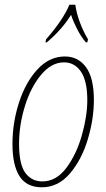

<svg xmlns="http://www.w3.org/2000/svg" viewBox="-20 -786 452 816"><path d="M33 -174Q33 -265 61 -351Q89 -437 139.5 -491.5Q190 -546 256 -546Q312 -546 345.5 -500.5Q379 -455 379 -361Q379 -280 353 -193.5Q327 -107 277 -48.5Q227 10 158 10Q93 10 63 -37Q33 -84 33 -174ZM351 -360Q351 -442 324 -481.5Q297 -521 252 -521Q199 -521 155 -468.5Q111 -416 86 -335.5Q61 -255 61 -174Q61 -88 87.5 -51.5Q114 -15 160 -15Q219 -15 262 -72.5Q305 -130 328 -211.5Q351 -293 351 -360ZM176 -619Q249 -703 275 -766H300Q305 -730 319.5 -691Q334 -652 354 -619L351 -606H345Q325 -629 308 -662Q291 -695 282 -723Q244 -661 179 -606H173Z"/></svg>

Font: Noto Serif CondThin
Style: Italic
Weight: 250
Width: 3
Italic angle: -12°
Designer: Monotype Design Team
Foundry: Monotype Imaging Inc.
Version: Version 1.001